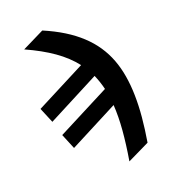

<svg xmlns="http://www.w3.org/2000/svg" viewBox="-171 -897 1102 1236"><g transform="rotate(-20 380.0 -279.0)"><path d="M420.8 -475.9Q370.4 -540.8 293.9 -594.6Q217.3 -648.4 111.2 -696L262.1 -770.6Q337.4 -738.6 397.2 -701.5Q457 -664.4 503.2 -621.4Q549.4 -578.5 582.2 -529.7Q615.1 -480.8 636 -425.8Q657 -370.4 667.4 -307.9Q677.9 -245.4 679.3 -175.1Q680.8 -104.8 673.7 -26.1Q666.5 52.6 652 139.9L501.1 213.1Q519.5 103 527.2 9.8Q534.8 -83.5 529.5 -162.6L195.7 9.9L152.7 -94.1L512.8 -279.1Q499.6 -333.1 478.7 -380.7L122.2 -196L78.8 -300.1Z"/></g></svg>

Font: Inter P
Style: Bold Italic
Weight: 700
Italic angle: 9.39999°
Designer: Rasmus Andersson
Foundry: rsms
Version: Version 3.018;git-588b23468